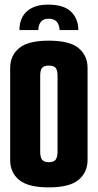

<svg xmlns="http://www.w3.org/2000/svg" viewBox="-20 -804 423 831"><path d="M188 -784Q256 -784 287.5 -753.5Q319 -723 319 -674H238Q237 -696 226 -709.5Q215 -723 190 -723Q167 -723 156.5 -709Q146 -695 146 -674H64Q64 -706 77 -730.5Q90 -755 117.5 -769.5Q145 -784 188 -784ZM191 7Q102 7 63 -25Q24 -57 24 -111V-510Q24 -563 62.5 -595.5Q101 -628 191 -628Q282 -628 320.5 -595.5Q359 -563 359 -510V-112Q359 -58 320 -25.5Q281 7 191 7ZM191 -102Q213 -102 221 -113Q229 -124 229 -148V-476Q229 -499 221.5 -509.5Q214 -520 191 -520Q169 -520 161.5 -509.5Q154 -499 154 -477V-147Q154 -124 162 -113Q170 -102 191 -102Z"/></svg>

Font: Smooch Sans ExtraBold
Style: Regular
Weight: 800
Designer: Robert E. Leuschke
Foundry: Robert E. Leuschke
Version: Version 1.010